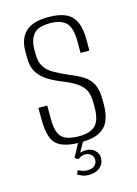

<svg xmlns="http://www.w3.org/2000/svg" viewBox="-102 -560 539 755"><g transform="rotate(-15 168.0 -182.5)"><path d="M168 6Q119 6 91 -6Q63 -18 52 -46Q41 -74 41 -122V-168H77V-113Q77 -59 97 -39Q117 -19 168 -19Q213 -19 234 -40Q255 -61 255 -112V-135Q255 -157 248.5 -175.5Q242 -194 222.5 -210Q203 -226 166 -241Q130 -255 104 -271Q78 -287 63.5 -310Q49 -333 49 -369V-399Q49 -447 77.5 -475Q106 -503 171 -503Q214 -503 240.5 -491Q267 -479 280 -451.5Q293 -424 293 -378V-334H257V-378Q257 -437 236 -457.5Q215 -478 171 -478Q120 -478 102.5 -454.5Q85 -431 85 -397V-375Q85 -344 97 -324.5Q109 -305 132.5 -291.5Q156 -278 192 -262Q223 -250 245.5 -236Q268 -222 280.5 -198.5Q293 -175 293 -133V-115Q293 -76 281.5 -49Q270 -22 242.5 -8Q215 6 168 6ZM163 138Q150 138 139 133.5Q128 129 120 125L127 108Q132 112 143.5 115.5Q155 119 162 119Q184 119 194 109.5Q204 100 204 87Q204 73 194.5 64.5Q185 56 170 56Q163 56 155.5 59Q148 62 141 67L127 59L159 0H179L151 50L146 49Q153 44 161.5 42.5Q170 41 178 41Q202 41 215 55Q228 69 228 84Q228 108 211 123Q194 138 163 138Z"/></g></svg>

Font: Alumni Sans ExtraLight
Style: Regular
Weight: 250
Version: Version 1.018